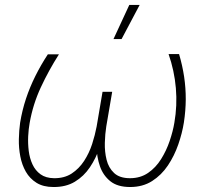

<svg xmlns="http://www.w3.org/2000/svg" viewBox="-20 -748 840 778"><path d="M663.1 -528.8H705.6Q719.2 -482.9 726.1 -437Q732.9 -391.1 732.7 -345.2Q732.4 -299.3 725.1 -251.5Q718.3 -208.5 702.4 -162.6Q686.5 -116.7 660.4 -77.6Q634.3 -38.6 596.4 -14.4Q558.6 9.8 507.3 9.8Q456.1 9.8 427 -13.7Q397.9 -37.1 385 -74.2Q372.1 -111.3 371.3 -154.3Q370.6 -197.3 377 -236.3L400.4 -376H434.6L410.6 -235.4Q405.8 -205.6 404.8 -169.4Q403.8 -133.3 411.9 -100.6Q419.9 -67.9 442.4 -46.9Q464.8 -25.9 506.8 -25.9Q548.8 -25.9 580.1 -47.4Q611.3 -68.8 632.8 -103.3Q654.3 -137.7 667.5 -176.8Q680.7 -215.8 686.5 -250.5Q698.7 -320.3 692.6 -391.1Q686.5 -461.9 663.1 -528.8ZM173.8 -527.8H218.8Q177.7 -463.4 145.5 -394.3Q113.3 -325.2 100.1 -249.5Q95.7 -225.6 94.2 -196Q92.8 -166.5 96.4 -136.7Q100.1 -106.9 111.6 -82Q123 -57.1 144.3 -41.7Q165.5 -26.4 198.7 -25.9Q240.7 -25.4 270.5 -44.9Q300.3 -64.5 320.8 -95.9Q341.3 -127.4 353.3 -164.3Q365.2 -201.2 371.6 -235.4L395.5 -376H428.7L405.8 -236.3Q398.4 -193.8 383.5 -150.1Q368.7 -106.4 344.2 -70.1Q319.8 -33.7 283.4 -11.7Q247.1 10.3 196.3 9.8Q155.3 9.8 127.9 -7.3Q100.6 -24.4 84.7 -52.2Q68.8 -80.1 62.3 -114.3Q55.7 -148.4 56.4 -183.8Q57.1 -219.2 61.5 -250.5Q69.8 -301.3 85.4 -348.4Q101.1 -395.5 123.5 -440.4Q146 -485.4 173.8 -527.8ZM439.9 -589.8 503.9 -728H545.9L472.7 -589.8Z"/></svg>

Font: Roboto ExtraLight
Style: Italic
Weight: 250
Designer: Christian Robertson
Foundry: Google
Version: Version 3.009; 2024